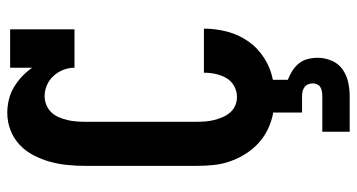

<svg xmlns="http://www.w3.org/2000/svg" viewBox="-252 -532 1003 540"><g transform="rotate(-90 250.0 -261.5)"><path d="M150 220V143H250Q256 143 262.5 142Q269 141 274.5 138Q280 135 283 129Q286 123 286 117Q286 110 283.5 103.5Q281 97 275.5 93Q270 89 263.5 87.5Q257 86 250 86H204V5Q181 1 158.5 -9.5Q136 -20 118.5 -36Q101 -52 88 -72.5Q75 -93 67 -115.5Q59 -138 56.5 -162Q54 -186 54 -210V-525Q54 -549 56.5 -574Q59 -599 65.5 -622.5Q72 -646 83.5 -668.5Q95 -691 113 -708Q131 -725 154.5 -734Q178 -743 203 -743Q222 -743 240.5 -738.5Q259 -734 275 -724.5Q291 -715 305 -702Q319 -689 330 -673V-735H438V-554H330Q330 -570 324 -585.5Q318 -601 307 -613Q296 -625 281 -631.5Q266 -638 250 -638Q237 -638 225 -633Q213 -628 204.5 -619Q196 -610 191 -598.5Q186 -587 183 -574.5Q180 -562 179 -549.5Q178 -537 178 -525V-210Q178 -198 179 -185.5Q180 -173 183 -161Q186 -149 191 -137.5Q196 -126 204 -116.5Q212 -107 223.5 -102Q235 -97 248 -97Q264 -97 278.5 -105Q293 -113 301 -127Q309 -141 312.5 -157Q316 -173 316 -190H440Q440 -157 431.5 -124.5Q423 -92 404 -65Q385 -38 356.5 -20Q328 -2 296 4V46Q309 51 321 58.5Q333 66 342 77Q351 88 354.5 102Q358 116 358 130Q358 150 350 169Q342 188 326 199.5Q310 211 290 215.5Q270 220 250 220Z"/></g></svg>

Font: Iosevka Curly Slab Extrabold
Style: Regular
Weight: 800
Monospace: yes
Designer: Belleve Invis
Foundry: Belleve Invis
Version: Version 22.1.2; ttfautohint (v1.8.4)